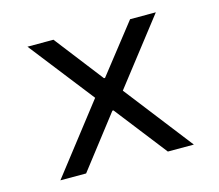

<svg xmlns="http://www.w3.org/2000/svg" viewBox="-78 -594 788 692"><g transform="rotate(-15 316.0 -248.0)"><path d="M67 0 265 -255 77 -496H174L314 -315H318L460 -496H556L368 -254L565 0H468L317 -194H313L163 0Z"/></g></svg>

Font: Atkinson Hyperlegible Mono ExtraLight
Style: Regular
Weight: 400
Monospace: yes
Version: Version 2.001